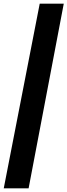

<svg xmlns="http://www.w3.org/2000/svg" viewBox="-35 -819 364 1038"><path d="M-14.7 199 179.7 -799H309.7L119.7 199Z"/></svg>

Font: Sansita Swashed Light
Style: Regular
Weight: 300
Designer: Pablo Cosgaya
Foundry: Omnibus-Type
Version: Version 1.003